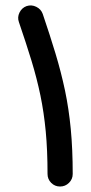

<svg xmlns="http://www.w3.org/2000/svg" viewBox="-20 -638 333 704"><path d="M77.6 -615.7Q95.7 -621.6 113 -613Q130.4 -604.5 136.7 -586.9Q163.1 -509.3 183.6 -441.4Q204.1 -373.5 218.3 -306.4Q232.4 -239.3 239.5 -164.8Q246.6 -90.3 246.6 0Q246.6 19 232.9 32.5Q219.2 45.9 200.2 45.9Q181.2 45.9 167.7 32.5Q154.3 19 154.3 0Q154.3 -86.9 147.7 -156.2Q141.1 -225.6 128.2 -288.1Q115.2 -350.6 95.5 -415.3Q75.7 -480 49.3 -557.1Q43 -574.7 51.5 -592Q60.1 -609.4 77.6 -615.7Z"/></svg>

Font: Mikhak-DS1-FD Medium
Style: Regular
Weight: 500
Designer: Amin Abedi
Version: Version 3.2